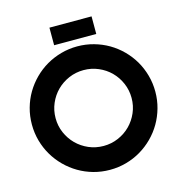

<svg xmlns="http://www.w3.org/2000/svg" viewBox="-123 -962 1025 1088"><g transform="rotate(-15 389.0 -418.5)"><path d="M751 -347.2Q751 -297.4 738 -251.2Q725.1 -205.1 701.7 -164.8Q678.2 -124.5 645 -91.3Q611.8 -58.1 571.8 -34.4Q531.7 -10.7 485.4 2.2Q439 15.1 389.2 15.1Q339.4 15.1 293.2 2.2Q247.1 -10.7 206.8 -34.4Q166.5 -58.1 133.3 -91.3Q100.1 -124.5 76.4 -164.8Q52.7 -205.1 39.8 -251.2Q26.9 -297.4 26.9 -347.2Q26.9 -397 39.8 -443.4Q52.7 -489.7 76.4 -529.8Q100.1 -569.8 133.3 -603Q166.5 -636.2 206.8 -659.7Q247.1 -683.1 293.2 -696Q339.4 -709 389.2 -709Q439 -709 485.4 -696Q531.7 -683.1 571.8 -659.7Q611.8 -636.2 645 -603Q678.2 -569.8 701.7 -529.8Q725.1 -489.7 738 -443.4Q751 -397 751 -347.2ZM611.8 -347.2Q611.8 -393.1 594.2 -433.8Q576.7 -474.6 546.6 -504.6Q516.6 -534.7 475.8 -552.2Q435.1 -569.8 389.2 -569.8Q342.8 -569.8 302.2 -552.2Q261.7 -534.7 231.4 -504.6Q201.2 -474.6 183.6 -433.8Q166 -393.1 166 -347.2Q166 -301.3 183.6 -261Q201.2 -220.7 231.4 -190.4Q261.7 -160.2 302.2 -142.6Q342.8 -125 389.2 -125Q435.1 -125 475.8 -142.6Q516.6 -160.2 546.6 -190.4Q576.7 -220.7 594.2 -261Q611.8 -301.3 611.8 -347.2ZM265.1 -749V-852.1H512.2V-749Z"/></g></svg>

Font: Righteous
Style: Regular
Weight: 400
Version: Version 1.000